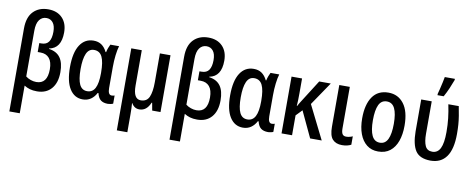

<svg xmlns="http://www.w3.org/2000/svg" viewBox="-80 -1171 4433 1798"><g transform="rotate(10 2137.0 -272.5)"><path d="M259 -765Q344 -765 393 -714.5Q442 -664 442 -577Q442 -426 329 -405V-401Q402 -391 437 -342.5Q472 -294 472 -204Q472 -103 422.5 -46.5Q373 10 286 10Q247 10 218 1.5Q189 -7 164 -23V240H65V-549Q65 -656 118 -710.5Q171 -765 259 -765ZM256 -682Q215 -682 189.5 -648.5Q164 -615 164 -544V-110Q184 -94 211 -84.5Q238 -75 265 -75Q370 -75 370 -214Q370 -284 340.5 -319Q311 -354 257 -354H230V-439H250Q298 -439 320 -471Q342 -503 342 -565Q342 -623 318.5 -652.5Q295 -682 256 -682Z M721 10Q642 10 597 -61Q552 -132 552 -268Q552 -406 598.5 -478Q645 -550 728 -550Q773 -550 804 -528.5Q835 -507 856 -464H861Q865 -484 872.5 -504.5Q880 -525 888 -540H971Q960 -505 953.5 -450.5Q947 -396 947 -339V-138Q947 -73 982 -73Q997 -73 1010 -78V-1Q1005 3 988.5 6.5Q972 10 961 10Q918 10 893 -9Q868 -28 857 -74H850Q830 -35 797.5 -12.5Q765 10 721 10ZM749 -73Q800 -73 824 -119.5Q848 -166 848 -260V-268Q848 -368 824.5 -416.5Q801 -465 747 -465Q698 -465 675.5 -414Q653 -363 653 -267Q653 -168 676 -120.5Q699 -73 749 -73Z M1460 -540V0H1381L1368 -72H1363Q1329 10 1260 10Q1211 10 1185 -37H1183Q1187 13 1187 69V240H1087V-540H1187V-203Q1187 -76 1258 -76Q1316 -76 1337.5 -125Q1359 -174 1359 -265V-540Z M1782 -765Q1867 -765 1916 -714.5Q1965 -664 1965 -577Q1965 -426 1852 -405V-401Q1925 -391 1960 -342.5Q1995 -294 1995 -204Q1995 -103 1945.5 -46.5Q1896 10 1809 10Q1770 10 1741 1.5Q1712 -7 1687 -23V240H1588V-549Q1588 -656 1641 -710.5Q1694 -765 1782 -765ZM1779 -682Q1738 -682 1712.5 -648.5Q1687 -615 1687 -544V-110Q1707 -94 1734 -84.5Q1761 -75 1788 -75Q1893 -75 1893 -214Q1893 -284 1863.5 -319Q1834 -354 1780 -354H1753V-439H1773Q1821 -439 1843 -471Q1865 -503 1865 -565Q1865 -623 1841.5 -652.5Q1818 -682 1779 -682Z M2244 10Q2165 10 2120 -61Q2075 -132 2075 -268Q2075 -406 2121.5 -478Q2168 -550 2251 -550Q2296 -550 2327 -528.5Q2358 -507 2379 -464H2384Q2388 -484 2395.5 -504.5Q2403 -525 2411 -540H2494Q2483 -505 2476.5 -450.5Q2470 -396 2470 -339V-138Q2470 -73 2505 -73Q2520 -73 2533 -78V-1Q2528 3 2511.5 6.5Q2495 10 2484 10Q2441 10 2416 -9Q2391 -28 2380 -74H2373Q2353 -35 2320.5 -12.5Q2288 10 2244 10ZM2272 -73Q2323 -73 2347 -119.5Q2371 -166 2371 -260V-268Q2371 -368 2347.5 -416.5Q2324 -465 2270 -465Q2221 -465 2198.5 -414Q2176 -363 2176 -267Q2176 -168 2199 -120.5Q2222 -73 2272 -73Z M2984 -540 2834 -319 2993 0H2883L2767 -247L2711 -189V0H2611V-540H2711V-397Q2711 -364 2710 -333.5Q2709 -303 2707 -278H2710Q2718 -293 2727 -308Q2736 -323 2744 -335L2874 -540Z M3165 -540V-145Q3165 -108 3176 -91.5Q3187 -75 3211 -75Q3228 -75 3244.5 -79Q3261 -83 3273 -89V-9Q3237 10 3187 10Q3128 10 3096.5 -24.5Q3065 -59 3065 -144V-540Z M3733 -271Q3733 -187 3710.5 -124Q3688 -61 3643 -25.5Q3598 10 3530 10Q3466 10 3421.5 -25Q3377 -60 3353.5 -123Q3330 -186 3330 -271Q3330 -402 3381 -476Q3432 -550 3532 -550Q3624 -550 3678.5 -478.5Q3733 -407 3733 -271ZM3432 -270Q3432 -175 3456 -124.5Q3480 -74 3532 -74Q3583 -74 3607 -124Q3631 -174 3631 -271Q3631 -367 3607 -416.5Q3583 -466 3531 -466Q3479 -466 3455.5 -416.5Q3432 -367 3432 -270Z M4028 9Q3925 8 3885 -52.5Q3845 -113 3844 -237V-540H3944V-231Q3944 -158 3962.5 -117Q3981 -76 4030 -76Q4081 -76 4105.5 -125Q4130 -174 4130 -280Q4130 -349 4123 -410.5Q4116 -472 4102 -540H4201Q4211 -490 4217.5 -450Q4224 -410 4227 -370Q4230 -330 4230 -280Q4230 -135 4178.5 -63Q4127 9 4028 9ZM3987 -606V-619Q3992 -637 4000 -669.5Q4008 -702 4015 -734.5Q4022 -767 4025 -785H4121V-774Q4108 -738 4088 -691.5Q4068 -645 4046 -606Z"/></g></svg>

Font: Avrile Sans Condensed Medium
Style: Regular
Weight: 500
Width: 3
Designer: Monotype Design Team
Foundry: Monotype Imaging Inc.
Version: Version 2.001;September 10, 2019;FontCreator 11.5.0.2425 64-